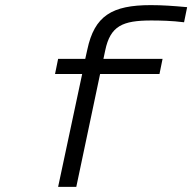

<svg xmlns="http://www.w3.org/2000/svg" viewBox="-20 -730 751 750"><path d="M571 -650C605 -650 652 -649 699 -643L711 -702C656 -707 615 -710 569 -710C417 -710 349 -668 321 -536L313 -500H207L195 -441H301L207 0H278L371 -441H603L615 -500H384L391 -533C411 -629 459 -650 571 -650Z"/></svg>

Font: LT Wave Mono Light
Style: Italic
Weight: 300
Designer: Daniel Lyons
Version: Version 2.5 (Glyphs App)